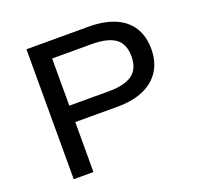

<svg xmlns="http://www.w3.org/2000/svg" viewBox="-123 -842 1022 979"><g transform="rotate(-20 388.0 -352.5)"><path d="M116 0V-705H452Q536 -705 595 -680Q654 -655 684.5 -606.5Q715 -558 715 -489Q715 -421 684 -372Q653 -323 594.5 -297Q536 -271 452 -271H223V0ZM223 -360H437Q523 -360 565 -390.5Q607 -421 607 -488Q607 -556 565.5 -586Q524 -616 437 -616H223Z"/></g></svg>

Font: Nunito Sans 7pt SemiExpanded Medium
Style: Regular
Weight: 500
Width: 6
Designer: Vernon Adams
Foundry: Vernon Adams
Version: Version 3.101;gftools[0.9.27]